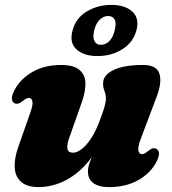

<svg xmlns="http://www.w3.org/2000/svg" viewBox="-20 -751 706 786"><path d="M620.5 -141.5Q630 -136.5 630.8 -123Q631.5 -109.5 620.5 -88.5Q596.5 -42 545.8 -13.5Q495 15 426.5 15Q384.5 15 362.2 -1.5Q340 -18 340 -49Q340 -67.5 348.8 -90Q357.5 -112.5 369 -136.8Q380.5 -161 390.2 -185Q400 -209 401.5 -230.5L418.5 -226Q392.5 -157.5 358.5 -111Q324.5 -64.5 287 -36.8Q249.5 -9 211.5 3Q173.5 15 139 15Q91 15 66.8 -6.2Q42.5 -27.5 40.2 -64.8Q38 -102 55 -150L104 -289.5Q116 -323.5 112.5 -336.8Q109 -350 99 -350Q93.5 -350 88 -347.5Q82.5 -345 74 -338Q62 -328.5 54.2 -326.8Q46.5 -325 39 -328.5Q29.5 -333.5 28.8 -347Q28 -360.5 39 -381.5Q63 -428 112.8 -456.5Q162.5 -485 230 -485Q280.5 -485 304.2 -465.8Q328 -446.5 329.5 -412Q331 -377.5 314.5 -331.5L265.5 -192.5Q253 -159.5 255.8 -142.8Q258.5 -126 278.5 -126Q291.5 -126 305.8 -134.8Q320 -143.5 334 -159.2Q348 -175 360.8 -197Q373.5 -219 384 -246Q393.5 -270 400 -289Q406.5 -308 410 -322.5Q413.5 -337 413.5 -347.5Q413.5 -364 407.8 -378Q402 -392 402 -410Q402 -444 445 -464.5Q488 -485 565.5 -485Q620.5 -485 632.2 -450.5Q644 -416 622 -357L555.5 -180.5Q543 -147 546.8 -133.5Q550.5 -120 560.5 -120Q566 -120 571.5 -122.8Q577 -125.5 585.5 -132Q597.5 -142 605.2 -143.8Q613 -145.5 620.5 -141.5ZM379 -521.5Q324 -521.5 293.5 -548.5Q263 -575.5 277 -626.5Q290.5 -677.5 335.5 -704.2Q380.5 -731 435.5 -731Q492 -731 521.8 -703.5Q551.5 -676 538.5 -626.5Q525 -577 480.5 -549.2Q436 -521.5 379 -521.5ZM423 -685.5Q404 -685.5 388.5 -670.8Q373 -656 365.5 -626.5Q359 -597.5 366.8 -582.5Q374.5 -567.5 393 -567.5Q412.5 -567.5 427.8 -583Q443 -598.5 449.5 -626.5Q457 -656 449.5 -670.8Q442 -685.5 423 -685.5Z"/></svg>

Font: Fraunces
Style: Italic
Weight: 900
Italic angle: -16°
Version: Version 1.000;[0bf87f6ff]